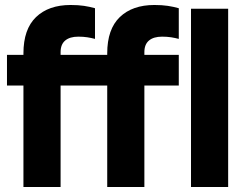

<svg xmlns="http://www.w3.org/2000/svg" viewBox="-20 -750 988 770"><path d="M410 0V-536Q410 -633 460.5 -681.5Q511 -730 599 -730Q630 -730 653 -726.5Q676 -723 697 -717V-594Q682 -598 666 -600.5Q650 -603 630 -603Q596 -603 577.5 -587.5Q559 -572 559 -541V0ZM74 0V-536Q74 -633 124.5 -681.5Q175 -730 263 -730Q294 -730 317 -726.5Q340 -723 361 -717V-594Q346 -598 330 -600.5Q314 -603 294 -603Q260 -603 241.5 -587.5Q223 -572 223 -541V0ZM8 -407V-530H697V-407ZM746 0V-715H895V0Z"/></svg>

Font: Radio Canada Big
Style: Bold
Weight: 700
Designer: Étienne Aubert Bonn
Foundry: Coppers and Brasses
Version: Version 1.001